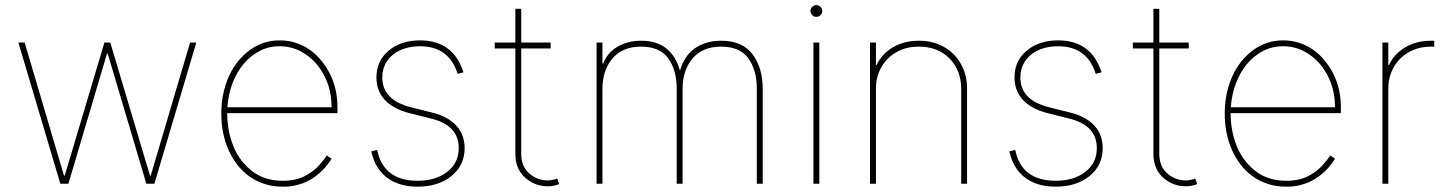

<svg xmlns="http://www.w3.org/2000/svg" viewBox="-20 -710 5591 742"><path d="M576.7 0H545.5L396.3 -502.8H393.5L244.3 0H213.1L51.1 -545.5H75.3L227.3 -31.2H230.1L383.5 -545.5H406.2L559.7 -31.2H562.5L714.5 -545.5H738.6Z M1072.4 11.4Q1034.8 11.4 1003 1.2Q971.2 -8.9 945.1 -27.3Q919 -45.8 898.8 -71.2Q878.6 -96.6 864.7 -127.1Q835.2 -191.4 835.2 -271.3Q835.2 -313.2 843.4 -350.3Q851.6 -387.4 866.1 -418.5Q880.7 -449.6 900.9 -474.3Q921.2 -498.9 945.7 -516.7Q996.8 -554 1061.1 -554Q1094.5 -554 1123.6 -544.4Q1152.7 -534.8 1177.2 -517.6Q1201.7 -500.4 1221.2 -476.6Q1240.8 -452.8 1255 -424.7Q1284.1 -366.5 1284.1 -295.5V-272.7H858Q858 -204.2 882.1 -144.5Q905.9 -85.9 956.3 -47.2Q1003.9 -11.4 1072.4 -11.4Q1122.5 -11.4 1157 -29.1Q1174.4 -38 1188 -48.3Q1201.7 -58.6 1212 -70Q1232.6 -92.7 1242.9 -109.4L1261.4 -96.6Q1255.3 -86.6 1246.3 -74.8Q1237.2 -62.9 1225.1 -50.8Q1213.1 -38.7 1197.6 -27.3Q1182.2 -16 1163.4 -7.3Q1144.5 1.4 1121.8 6.6Q1099.1 11.7 1072.4 11.4ZM1261.4 -295.5Q1261.4 -362.2 1234 -415.8Q1206.7 -469.5 1161.2 -500Q1116.1 -531.2 1061.1 -531.2Q1019.9 -531.6 984.4 -513.5Q948.9 -495.4 922.1 -463.6Q895.2 -431.8 878.7 -388.7Q862.2 -345.5 858.7 -295.5Z M1593.7 11.4Q1555.4 11.4 1525.2 1.8Q1495 -7.8 1472.7 -25.7Q1450.3 -43.7 1435.9 -68.9Q1421.5 -94.1 1414.8 -125L1437.5 -130.7Q1462 -11.4 1593.7 -11.4Q1664.4 -11.4 1708.8 -46.2Q1752.8 -80.6 1752.8 -137.8Q1752.8 -225.1 1647.7 -251.4L1562.5 -272.7Q1529.5 -281.2 1505.5 -294.6Q1481.5 -307.9 1465.7 -325.6Q1449.9 -343.4 1442.3 -364.7Q1434.7 -386 1434.7 -410.5Q1434.7 -474.8 1481.9 -514.2Q1529.1 -554 1603.7 -554Q1731.2 -554 1771.3 -430.4L1748.6 -424.7Q1714.8 -531.2 1603.7 -531.2Q1571.7 -531.2 1544.9 -522.9Q1518.1 -514.6 1498.6 -498.8Q1479 -483 1468.2 -460.6Q1457.4 -438.2 1457.4 -410.5Q1457.4 -323.2 1568.2 -295.5L1653.4 -274.1Q1684.7 -266 1707.7 -252.7Q1730.8 -239.3 1745.9 -221.8Q1761 -204.2 1768.3 -182.9Q1775.6 -161.6 1775.6 -137.8Q1775.6 -71 1724.8 -29.8Q1674 11.4 1593.7 11.4Z M2096.6 9.9Q2046.5 9.9 2008.9 -23.8Q1971.6 -57.2 1971.6 -115.1V-522.7H1892V-545.5H1971.6V-676.1H1994.3V-545.5H2108V-522.7H1994.3V-115.1Q1994.3 -67.5 2024.9 -40.1Q2056.1 -12.8 2096.6 -12.8Q2114 -12.8 2133.5 -19.9L2140.6 1.4Q2120.7 9.9 2096.6 9.9Z M2927.6 0H2904.8V-366.5Q2904.8 -438.9 2872.2 -484.4Q2839.5 -529.8 2767 -529.8Q2694.6 -529.8 2656.2 -483.7Q2617.9 -437.9 2617.9 -366.5V0H2595.2V-366.5Q2595.2 -438.9 2562.5 -484.4Q2529.8 -529.8 2457.4 -529.8Q2384.9 -529.8 2346.6 -483.7Q2308.2 -437.9 2308.2 -366.5V0H2285.5V-545.5H2308.2V-464.5H2311.1Q2318.2 -483.3 2331.1 -499.5Q2344.1 -515.6 2362.7 -527.3Q2381.4 -539.1 2405.2 -545.8Q2429 -552.6 2457.4 -552.6Q2518.8 -552.6 2555.8 -522Q2592.7 -491.5 2606.5 -440.3H2609.4Q2615.8 -464.8 2629.1 -485.4Q2642.4 -506 2662.3 -521Q2682.2 -535.9 2708.5 -544.2Q2734.7 -552.6 2767 -552.6Q2849.1 -552.6 2888.1 -500.4Q2927.6 -448.5 2927.6 -366.5Z M3112.2 0ZM3146.3 0H3123.6V-545.5H3146.3ZM3134.9 -644.9Q3125.7 -644.9 3119 -651.6Q3112.2 -658.4 3112.2 -667.6Q3112.2 -676.8 3119 -683.6Q3125.7 -690.3 3134.9 -690.3Q3144.2 -690.3 3150.9 -683.6Q3157.7 -676.8 3157.7 -667.6Q3157.7 -658.4 3150.9 -651.6Q3144.2 -644.9 3134.9 -644.9Z M3717.3 0H3694.6V-366.5Q3694.6 -438.9 3649.1 -484.4Q3603.7 -529.8 3531.2 -529.8Q3494.7 -530.2 3464.1 -517.9Q3433.6 -505.7 3411.4 -483.7Q3389.2 -461.6 3377 -431.6Q3364.7 -401.6 3365.1 -366.5V0H3342.3V-545.5H3365.1V-458.8H3367.9Q3386.4 -500 3429.3 -526.3Q3472.7 -552.6 3531.2 -552.6Q3572.1 -552.9 3606.4 -539.1Q3640.6 -525.2 3665.5 -500.4Q3690.3 -475.5 3704 -441.2Q3717.7 -407 3717.3 -366.5Z M4059.7 11.4Q4021.3 11.4 3991.1 1.8Q3960.9 -7.8 3938.6 -25.7Q3916.2 -43.7 3901.8 -68.9Q3887.4 -94.1 3880.7 -125L3903.4 -130.7Q3927.9 -11.4 4059.7 -11.4Q4130.3 -11.4 4174.7 -46.2Q4218.8 -80.6 4218.8 -137.8Q4218.8 -225.1 4113.6 -251.4L4028.4 -272.7Q3995.4 -281.2 3971.4 -294.6Q3947.4 -307.9 3931.6 -325.6Q3915.8 -343.4 3908.2 -364.7Q3900.6 -386 3900.6 -410.5Q3900.6 -474.8 3947.8 -514.2Q3995 -554 4069.6 -554Q4197.1 -554 4237.2 -430.4L4214.5 -424.7Q4180.8 -531.2 4069.6 -531.2Q4037.6 -531.2 4010.8 -522.9Q3984 -514.6 3964.5 -498.8Q3945 -483 3934.1 -460.6Q3923.3 -438.2 3923.3 -410.5Q3923.3 -323.2 4034.1 -295.5L4119.3 -274.1Q4150.6 -266 4173.7 -252.7Q4196.7 -239.3 4211.8 -221.8Q4226.9 -204.2 4234.2 -182.9Q4241.5 -161.6 4241.5 -137.8Q4241.5 -71 4190.7 -29.8Q4139.9 11.4 4059.7 11.4Z M4562.5 9.9Q4512.4 9.9 4474.8 -23.8Q4437.5 -57.2 4437.5 -115.1V-522.7H4358V-545.5H4437.5V-676.1H4460.2V-545.5H4573.9V-522.7H4460.2V-115.1Q4460.2 -67.5 4490.8 -40.1Q4522 -12.8 4562.5 -12.8Q4579.9 -12.8 4599.4 -19.9L4606.5 1.4Q4586.6 9.9 4562.5 9.9Z M4950.3 11.4Q4912.6 11.4 4880.9 1.2Q4849.1 -8.9 4823 -27.3Q4796.9 -45.8 4776.6 -71.2Q4756.4 -96.6 4742.5 -127.1Q4713.1 -191.4 4713.1 -271.3Q4713.1 -313.2 4721.2 -350.3Q4729.4 -387.4 4744 -418.5Q4758.5 -449.6 4778.8 -474.3Q4799 -498.9 4823.5 -516.7Q4874.6 -554 4938.9 -554Q4972.3 -554 5001.4 -544.4Q5030.5 -534.8 5055 -517.6Q5079.5 -500.4 5099.1 -476.6Q5118.6 -452.8 5132.8 -424.7Q5161.9 -366.5 5161.9 -295.5V-272.7H4735.8Q4735.8 -204.2 4759.9 -144.5Q4783.7 -85.9 4834.2 -47.2Q4881.7 -11.4 4950.3 -11.4Q5000.4 -11.4 5034.8 -29.1Q5052.2 -38 5065.9 -48.3Q5079.5 -58.6 5089.8 -70Q5110.4 -92.7 5120.7 -109.4L5139.2 -96.6Q5133.2 -86.6 5124.1 -74.8Q5115.1 -62.9 5103 -50.8Q5090.9 -38.7 5075.5 -27.3Q5060 -16 5041.2 -7.3Q5022.4 1.4 4999.6 6.6Q4976.9 11.7 4950.3 11.4ZM5139.2 -295.5Q5139.2 -362.2 5111.9 -415.8Q5084.5 -469.5 5039.1 -500Q4994 -531.2 4938.9 -531.2Q4897.7 -531.6 4862.2 -513.5Q4826.7 -495.4 4799.9 -463.6Q4773.1 -431.8 4756.6 -388.7Q4740.1 -345.5 4736.5 -295.5Z M5345.2 0H5322.4V-545.5H5345.2V-458.8H5348Q5366.5 -500 5409.4 -526.3Q5452.8 -552.6 5511.4 -552.6H5522.7V-529.8H5511.4Q5474.8 -530.2 5444.2 -517.9Q5413.7 -505.7 5391.5 -483.7Q5369.3 -461.6 5357.1 -431.6Q5344.8 -401.6 5345.2 -366.5Z"/></svg>

Font: Linik Sans Thin
Style: Regular
Weight: 100
Designer: Fonts by Rasmus Andersson / Changes by Cristiano Sobral with parts from Marc Monis
Foundry: rsms
Version: Version 3.020; ttfautohint (v1.6)